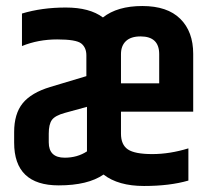

<svg xmlns="http://www.w3.org/2000/svg" viewBox="-20 -612 693 638"><path d="M509 -432Q509 -491 447 -491Q415 -491 398.5 -475.5Q382 -460 382 -432V-335H509ZM142 -168V-139Q142 -88 195 -88Q237 -88 269 -109V-257L196 -237Q163 -228 152.5 -213.5Q142 -199 142 -168ZM322 -554Q370 -592 453 -592Q536 -592 579 -549.5Q622 -507 622 -433V-241H382V-168Q382 -131 405 -115.5Q428 -100 486 -100Q544 -100 606 -119V-12Q544 6 458.5 6Q373 6 324 -32Q272 4 175 4Q27 4 27 -138V-173Q27 -234 55.5 -269Q84 -304 147 -323L267 -359V-428Q267 -454 250 -467.5Q233 -481 170 -481Q107 -481 53 -459V-567Q119 -587 198.5 -587Q278 -587 322 -554Z"/></svg>

Font: Khand Semibold
Style: Regular
Weight: 600
Designer: Devanagari: Sanchit Sawaria, Jyotish Sonowal; Latin: Satya Rajpurohit
Foundry: Indian Type Foundry
Version: Version 1.100;PS 1.0;hotconv 1.0.78;makeotf.lib2.5.61930; tt